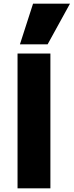

<svg xmlns="http://www.w3.org/2000/svg" viewBox="-20 -1020 399 1040"><path d="M75 0V-730H253V0ZM238 -780H88L159 -1000H359Z"/></svg>

Font: M PLUS 2 Thin ExtraBold
Style: Regular
Weight: 800
Version: Version 1.001